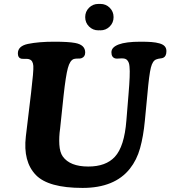

<svg xmlns="http://www.w3.org/2000/svg" viewBox="-20 -922 856 965"><path d="M474.6 -902.3H479.5H484.4Q512.2 -902.3 531.5 -883.1Q550.8 -863.8 550.8 -835.9Q550.8 -808.1 531.5 -788.8Q512.2 -769.5 484.4 -769.5Q481 -769.5 479.5 -770Q478 -769.5 474.6 -769.5Q446.8 -769.5 427.5 -788.8Q408.2 -808.1 408.2 -835.9Q408.2 -863.8 427.5 -883.1Q446.8 -902.3 474.6 -902.3ZM720.7 -446.8 708 -314.5Q700.7 -237.3 684.1 -177.5Q667.5 -117.7 632.8 -74.2Q556.2 22.5 395 22.5Q223.1 22.5 160.2 -42.5Q95.2 -109.9 109.9 -236.3L136.2 -455.6Q149.4 -566.4 147.5 -590.8Q145.5 -617.7 128.4 -623.5Q125.5 -625 122.1 -625.5Q115.2 -626.5 101.8 -626.2Q88.4 -626 85.4 -627.4Q69.8 -631.8 69.8 -653.8Q69.8 -690.4 120.1 -701.2Q174.3 -712.4 252.4 -712.4Q324.2 -712.4 357.4 -706.1Q408.2 -696.8 408.2 -658.2Q408.2 -636.2 389.2 -629.4Q384.3 -627.4 372.1 -627.7Q359.9 -627.9 351.1 -625.5Q331.5 -618.7 321 -579.6Q310.5 -540.5 299.8 -443.4L282.2 -276.4Q275.9 -233.4 278.3 -194.8Q280.8 -156.2 295.4 -135.7Q331.5 -85 423.8 -85Q512.2 -85 557.1 -133.8Q605 -185.1 615.2 -316.4L626 -448.7Q628.4 -477.1 629.6 -496.1Q630.9 -515.1 631.6 -533.9Q632.3 -552.7 632.1 -564.5Q631.8 -576.2 630.9 -587.4Q629.9 -598.6 627.7 -605Q625.5 -611.3 621.8 -616.5Q618.2 -621.6 613.5 -624.3Q608.9 -627 602.5 -627.9Q593.3 -629.4 578.6 -627.9Q564 -626.5 559.1 -628.4Q540 -633.8 540 -659.2Q540 -684.6 576.4 -698.5Q612.8 -712.4 686.5 -712.4Q719.7 -712.4 741.7 -710.7Q763.7 -709 781.7 -703.9Q799.8 -698.7 808.1 -689.2Q816.4 -679.7 816.4 -665Q816.4 -639.2 800.8 -631.8Q796.4 -629.4 785.4 -628.2Q774.4 -627 765.6 -623.5Q747.1 -617.2 738.3 -582.3Q729.5 -547.4 720.7 -446.8Z"/></svg>

Font: Cooper*
Style: Bold Italic
Weight: 700
Italic angle: -7°
Designer: Owen Earl
Foundry: indestructible type*
Version: Version 0.001